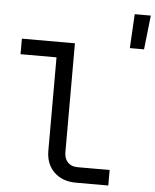

<svg xmlns="http://www.w3.org/2000/svg" viewBox="-60 -960 815 1010"><g transform="rotate(5 347.5 -455.0)"><path d="M380 0Q307 0 263.5 -42.5Q220 -85 220 -155V-648H30V-730H310V-155Q310 -121 329 -101.5Q348 -82 380 -82H550V0ZM600 -730 610 -910H695L675 -730Z"/></g></svg>

Font: JetBrainsMono NF
Style: Regular
Weight: 400
Designer: Philipp Nurullin, Konstantin Bulenkov
Foundry: JetBrains
Version: Version 2.251; ttfautohint (v1.8.3);Nerd Fonts 2.2.2